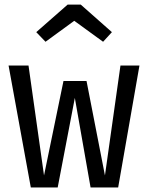

<svg xmlns="http://www.w3.org/2000/svg" viewBox="-20 -830 655 850"><path d="M503.1 0H381L311.3 -396.4L235.4 0H116.4L17.9 -540H106.2L174.9 -53.3L261 -471.3H363.1L444.6 -53.3L513.3 -540H597.4ZM181.5 -645.1 140.5 -687.7 279.5 -809.7H337.4L475.4 -687.7L436.4 -645.1L308.7 -737.9Z"/></svg>

Font: FiraCode Nerd Font
Style: Regular
Weight: 400
Designer: Carrois Corporate, Edenspiekermann AG, Nikita Prokopov
Foundry: Carrois Corporate, Edenspiekermann AG, Nikita Prokopov
Version: Version 6.002;Nerd Fonts 2.1.0